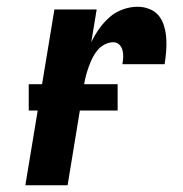

<svg xmlns="http://www.w3.org/2000/svg" viewBox="-20 -548 540 568"><path d="M55 0 141 -520H266L250 -423Q260 -444 273.5 -463Q287 -482 304 -497Q321 -512 343 -520Q365 -528 387 -528Q406 -528 423 -521Q440 -514 450.5 -500.5Q461 -487 466 -469Q471 -451 472 -432.5Q473 -414 471.5 -395.5Q470 -377 467 -358H342Q344 -368 344.5 -378.5Q345 -389 342.5 -399Q340 -409 333 -416Q326 -423 315 -423Q302 -423 289.5 -416.5Q277 -410 268 -399Q259 -388 253 -375.5Q247 -363 242.5 -350.5Q238 -338 234.5 -325Q231 -312 229 -299L180 0ZM328 -221H65V-299H328Z"/></svg>

Font: Iosevka Term Curly XBd Obl
Style: Regular
Weight: 800
Italic angle: -9°
Designer: Belleve Invis
Foundry: Belleve Invis
Version: Version 32.3.0